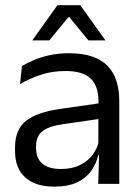

<svg xmlns="http://www.w3.org/2000/svg" viewBox="-20 -703 534 734"><path d="M355.5 0 359 -118.5 356 -131V-286.5L356.5 -315Q356.5 -374.5 326.2 -403Q296 -431.5 230.5 -431.5Q178 -431.5 134.2 -416.5Q90.5 -401.5 56.5 -381.5L64 -450.5Q83 -462 109.2 -473.2Q135.5 -484.5 169.2 -492Q203 -499.5 243.5 -499.5Q296 -499.5 332.8 -486.8Q369.5 -474 392.2 -450Q415 -426 425.5 -392Q436 -358 436 -316V0ZM187.5 10.5Q115 10.5 76.2 -24.8Q37.5 -60 37.5 -125.5V-140Q37.5 -207.5 79.2 -240.8Q121 -274 212 -287L366.5 -309L371 -250L222 -228.5Q166 -220.5 142 -201.2Q118 -182 118 -144.5V-136.5Q118 -98 141.8 -77.5Q165.5 -57 213 -57Q255 -57 285 -71.5Q315 -86 333.5 -110.5Q352 -135 358.5 -165L371 -110H355.5Q348.5 -78 329.2 -50.5Q310 -23 275.5 -6.2Q241 10.5 187.5 10.5ZM199.5 -683H287L382.5 -549.5V-548.5H318L245 -637.5H241.5L168.5 -548.5H104V-549.5Z"/></svg>

Font: Anek Latin Medium
Style: Regular
Weight: 400
Version: Version 1.003